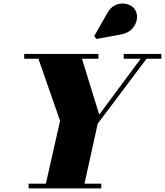

<svg xmlns="http://www.w3.org/2000/svg" viewBox="-20 -1051 920 1071"><path d="M230 0 315 -377 185 -750H429L533.5 -411.5L783 -748H816L525 -361L445.5 0ZM139.5 0V-26.5H545V0ZM115 -723.5V-750H529V-723.5ZM670 -723.5V-750H880V-723.5ZM517.5 -833.5 506 -850.5 578.5 -978Q594 -1005.5 615.5 -1018Q637 -1030.5 659.8 -1031.2Q682.5 -1032 701.5 -1023.5Q720.5 -1015 731 -1000.5Q747.5 -976.5 743.8 -946.2Q740 -916 717.8 -891.2Q695.5 -866.5 656 -859Z"/></svg>

Font: Bodoni Moda 9pt Black
Style: Italic
Weight: 900
Italic angle: -13°
Designer: Owen Earl
Foundry: indestructible type
Version: Version 2.004